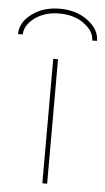

<svg xmlns="http://www.w3.org/2000/svg" viewBox="-77 -765 436 799"><g transform="rotate(5 141.0 -365.0)"><path d="M306 -610H286Q286 -648 244.5 -679Q203 -710 141 -710Q79 -710 37.5 -679Q-4 -648 -4 -610H-24Q-24 -658 23.5 -694Q71 -730 141 -730Q210 -730 258 -694Q306 -658 306 -610ZM131 0V-520H151V0Z"/></g></svg>

Font: M PLUS 1p Thin
Style: Regular
Weight: 250
Version: Version 1.062